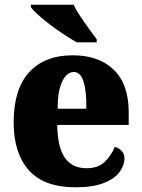

<svg xmlns="http://www.w3.org/2000/svg" viewBox="-20 -786 602 816"><path d="M301 10Q167 10 102.5 -62.5Q38 -135 38 -266Q38 -407 104 -479Q170 -551 289 -551Q400 -551 463.5 -489.5Q527 -428 527 -309V-255H223Q225 -159 256 -115Q287 -71 348 -71Q396 -71 424 -97Q452 -123 468 -162Q485 -157 497 -144.5Q509 -132 509 -113Q509 -84 488.5 -55.5Q468 -27 422 -8.5Q376 10 301 10ZM347 -324Q348 -399 335 -439.5Q322 -480 294 -480Q264 -480 244.5 -440Q225 -400 225 -324ZM306 -606Q282 -620 252 -639.5Q222 -659 193 -681Q164 -703 142 -723Q120 -743 111 -756V-766H293Q303 -744 321 -717Q339 -690 358 -664Q377 -638 391 -619V-606Z"/></svg>

Font: Noto Serif Thai SemiCondensed Black
Style: Regular
Weight: 900
Width: 4
Designer: Monotype Design Team
Foundry: Monotype Imaging Inc.
Version: Version 2.002; ttfautohint (v1.8.4.7-5d5b)